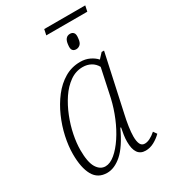

<svg xmlns="http://www.w3.org/2000/svg" viewBox="-194 -872 855 973"><g transform="rotate(-30 233.5 -385.5)"><path d="M220 -748 227 -781H467L460 -748ZM317 -611Q303 -611 296 -620Q289 -629 292 -651Q296 -695 328 -695Q341 -695 348.5 -686Q356 -677 353 -655Q351 -630 340.5 -620.5Q330 -611 317 -611ZM140 10Q86 10 61 -34.5Q36 -79 36 -159Q36 -206 47.5 -259Q59 -312 81.5 -363Q104 -414 136 -455.5Q168 -497 209.5 -521.5Q251 -546 301 -546Q331 -546 355 -534.5Q379 -523 394 -506L421 -535H435L363 -204Q356 -174 351 -140.5Q346 -107 346 -83Q346 -55 353.5 -39Q361 -23 379 -23Q407 -23 444 -55L458 -35Q439 -16 415 -3Q391 10 365 10Q305 10 305 -76Q305 -95 308 -115Q311 -135 315 -155H311Q269 -65 226 -27.5Q183 10 140 10ZM149 -23Q176 -23 205.5 -47.5Q235 -72 262.5 -113.5Q290 -155 311 -205.5Q332 -256 344 -308L379 -472Q367 -494 346 -505.5Q325 -517 299 -517Q258 -517 223.5 -492.5Q189 -468 162.5 -428.5Q136 -389 117 -341Q98 -293 88.5 -245.5Q79 -198 79 -158Q79 -87 98.5 -55Q118 -23 149 -23Z"/></g></svg>

Font: Noto Serif SemiCondensed ExtraLight
Style: Italic
Weight: 200
Width: 4
Italic angle: -12°
Designer: Monotype Design Team
Foundry: Monotype Imaging Inc.
Version: Version 2.013